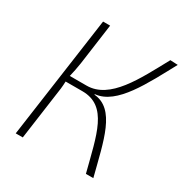

<svg xmlns="http://www.w3.org/2000/svg" viewBox="-161 -817 902 943"><g transform="rotate(30 289.5 -345.5)"><path d="M297 -358 299 -361C416 -372 497 -538 579 -689L536 -691C452 -537 374 -377 242 -377H147C154 -405 158 -427 163 -458L195 -690H155L58 0H98L134 -259C139 -289 142 -315 143 -343H238C383 -343 406 -192 456 0H498C450 -186 422 -348 297 -358Z"/></g></svg>

Font: Exo 2 Extra Light
Style: Italic
Weight: 250
Italic angle: -8°
Designer: Natanael Gama
Version: Version 1.001;PS 001.001;hotconv 1.0.88;makeotf.lib2.5.64775